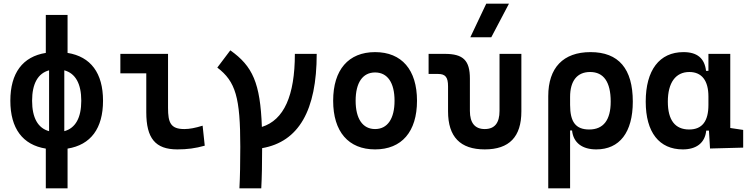

<svg xmlns="http://www.w3.org/2000/svg" viewBox="-20 -815 4142 1060"><path d="M232.9 224.6H353V5.4C481 -15.1 548.8 -106 548.8 -258.8C548.8 -411.6 481 -502.4 353 -522.9V-732.4H232.9V-522.9C105 -502.4 37.1 -411.6 37.1 -258.8C37.1 -106 105 -15.1 232.9 5.4ZM251 -90.8C189.5 -107.4 157.2 -164.6 157.2 -258.8C157.2 -353 189.5 -410.2 251 -426.8ZM335 -426.8C396.5 -410.2 428.7 -353 428.7 -258.8C428.7 -164.6 396.5 -107.4 335 -90.8Z M959 9.8C1013.7 9.8 1058.6 3.9 1110.4 -10.7L1098.6 -121.1C1057.1 -108.4 1026.4 -102.5 998 -102.5C921.9 -102.5 907.7 -137.7 907.7 -219.7V-517.6H644.5V-410.2H787.6V-195.3C787.6 -51.8 837.4 9.8 959 9.8Z M1301.8 224.6H1422.4C1425.8 162.6 1427.2 88.9 1427.2 2.9C1628.9 -32.2 1728.5 -205.1 1728.5 -517.6H1607.9C1607.9 -286.1 1547.4 -152.3 1425.8 -114.3C1417 -356.9 1375 -449.7 1251.5 -537.1L1179.7 -441.9C1281.2 -364.7 1306.6 -276.4 1306.6 -4.9C1306.6 84.5 1305.2 160.6 1301.8 224.6Z M2050.8 9.8C2197.8 9.8 2282.2 -87.9 2282.2 -258.8C2282.2 -429.7 2197.8 -527.3 2050.8 -527.3C1903.8 -527.3 1819.3 -429.7 1819.3 -258.8C1819.3 -87.9 1903.8 9.8 2050.8 9.8ZM2050.8 -102.5C1982.4 -102.5 1943.4 -159.2 1943.4 -258.8C1943.4 -358.9 1982.4 -415 2050.8 -415C2119.1 -415 2158.2 -358.9 2158.2 -258.8C2158.2 -159.2 2119.1 -102.5 2050.8 -102.5Z M2656.2 9.8C2791.5 9.8 2858.4 -59.6 2858.4 -200.2V-517.6H2737.8V-202.6C2737.8 -136.2 2710.9 -102.5 2656.2 -102.5C2602.1 -102.5 2574.2 -136.2 2574.2 -202.6V-380.9C2574.2 -481.4 2537.6 -517.6 2435.5 -517.6H2346.2V-406.7H2398.9C2439 -406.7 2453.6 -388.7 2453.6 -338.4V-200.2C2453.6 -59.6 2521 9.8 2656.2 9.8ZM2576.7 -609.4H2692.4L2790 -794.9H2664.6Z M3272 9.8C3400.4 9.8 3473.6 -84 3473.6 -253.9C3473.6 -435.5 3395.5 -527.3 3240.2 -527.3C3089.4 -527.3 3006.8 -440.9 3006.8 -284.2V224.6H3127.4V-94.7H3138.2C3145.5 -25.4 3195.8 9.8 3272 9.8ZM3127.4 -235.8V-279.8C3127.4 -368.7 3166.5 -417.5 3237.8 -417.5C3313 -417.5 3351.6 -362.3 3351.6 -253.9C3351.6 -151.9 3311 -100.1 3232.9 -100.1C3158.2 -100.1 3127.4 -142.1 3127.4 -235.8Z M3750 9.8C3823.2 9.8 3872.1 -24.9 3878.9 -93.8H3894L3899.9 4.9L4083 0V-97.7L4011.7 -108.4V-517.6H3891.1V-423.8H3877.9C3870.1 -493.2 3829.1 -527.3 3753.4 -527.3C3620.6 -527.3 3544.9 -427.7 3544.9 -253.9C3544.9 -84 3619.6 9.8 3750 9.8ZM3891.1 -235.4C3891.1 -147.5 3857.9 -100.1 3784.7 -100.1C3707 -100.1 3667 -151.9 3667 -253.9C3667 -358.4 3710 -417.5 3785.6 -417.5C3854.5 -417.5 3891.1 -370.1 3891.1 -282.2Z"/></svg>

Font: Cascadia Code NF SemiBold
Style: Regular
Weight: 600
Monospace: yes
Designer: Aaron Bell
Foundry: Saja Typeworks
Version: Version 2404.023